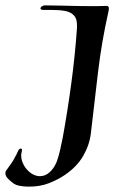

<svg xmlns="http://www.w3.org/2000/svg" viewBox="-140 -478 476 716"><path d="M-32 218Q-51 218 -66.5 215Q-82 212 -91 205Q-98 200 -109 189.5Q-120 179 -120 168Q-120 162 -117 158Q-105 141 -98 131.5Q-91 122 -83 106Q-79 100 -74 88Q-69 76 -63 76Q-58 76 -58 81Q-58 85 -59.5 90.5Q-61 96 -61 101Q-61 115 -56 127.5Q-51 140 -44 149Q-31 165 -17.5 172Q-4 179 9 179Q29 179 45.5 164Q62 149 72 124Q80 101 85 77.5Q90 54 94 35Q112 -64 126 -168Q140 -272 147 -373Q149 -405 137 -419Q125 -433 103.5 -437Q82 -441 55 -441H24Q11 -441 11 -446Q11 -451 16.5 -454.5Q22 -458 27 -458L90 -457Q124 -456 156 -455.5Q188 -455 215 -455Q226 -455 237 -455.5Q248 -456 256 -456H257Q266 -456 266 -447Q266 -444 265.5 -440.5Q265 -437 264 -433Q239 -322 225.5 -208.5Q212 -95 199 18Q194 62 170.5 103Q147 144 101 175Q74 193 41.5 205.5Q9 218 -32 218Z"/></svg>

Font: Tapestry
Style: Regular
Weight: 400
Designer: Robert E. Leuschke
Foundry: Robert E. Leuschke
Version: Version 1.010; ttfautohint (v1.8.4.7-5d5b)